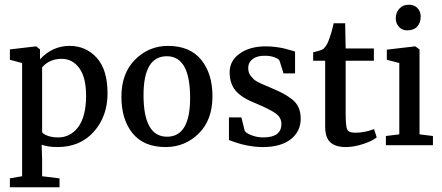

<svg xmlns="http://www.w3.org/2000/svg" viewBox="-20 -617 1879 816"><path d="M437 -220Q437 -123 379 -57.5Q321 8 224 8Q184 8 157 -2L159 60V132L233 141V179H22V141L74 132V-349L22 -363V-407L133 -420H134L150 -407V-365Q203 -422 276 -422Q345 -422 391 -371.5Q437 -321 437 -220ZM242 -367Q191 -367 159 -331V-55Q165 -46 184 -39.5Q203 -33 227 -33Q279 -33 312 -76.5Q345 -120 346 -208Q346 -288 317 -327.5Q288 -367 242 -367Z M690 -36Q788 -36 788 -201Q788 -378 689 -378Q590 -378 590 -213Q590 -36 690 -36ZM496 -206Q496 -306 554.5 -364Q613 -422 694 -422Q787 -422 835 -363Q883 -304 883 -208Q883 -107 824.5 -49.5Q766 8 684 8Q591 8 543.5 -50.5Q496 -109 496 -206Z M953 -22V-118H1006L1020 -61Q1027 -50 1050.5 -41.5Q1074 -33 1099 -33Q1176 -33 1176 -90Q1176 -118 1151 -135.5Q1126 -153 1064 -179Q1008 -201 982 -231Q956 -261 956 -310Q956 -359 999 -389.5Q1042 -420 1109 -420Q1132 -420 1154 -417Q1176 -414 1188 -411Q1200 -408 1215.5 -403.5Q1231 -399 1234 -398V-305H1185L1168 -359Q1164 -367 1146.5 -373.5Q1129 -380 1107 -380Q1074 -381 1054.5 -366.5Q1035 -352 1035 -328Q1035 -318 1037.5 -309.5Q1040 -301 1046.5 -293.5Q1053 -286 1057.5 -281Q1062 -276 1073.5 -270Q1085 -264 1090 -261.5Q1095 -259 1111 -252.5Q1127 -246 1131 -244Q1161 -231 1179 -222Q1197 -213 1218 -197.5Q1239 -182 1248.5 -161Q1258 -140 1258 -113Q1258 -58 1215.5 -25Q1173 8 1097 8Q1028 8 953 -22Z M1362 -79V-359H1311V-395Q1344 -402 1354 -409Q1366 -420 1374 -438Q1389 -475 1398 -518H1447L1449 -411H1569V-359H1449V-139Q1449 -80 1455.5 -66.5Q1462 -53 1490 -53Q1529 -53 1569 -68H1570L1581 -33Q1563 -18 1523.5 -5Q1484 8 1450 8Q1406 8 1384 -12Q1362 -32 1362 -79Z M1620 0V-39L1677 -46V-349L1624 -363V-406L1744 -420H1745L1763 -407V-46L1820 -39V0ZM1710 -488Q1689 -488 1675.5 -503Q1662 -518 1662 -539Q1662 -563 1677 -580Q1692 -597 1717 -597Q1741 -597 1754.5 -582.5Q1768 -568 1768 -547Q1768 -521 1753.5 -504.5Q1739 -488 1710 -488Z"/></svg>

Font: Aikya Medium
Style: Regular
Weight: 500
Designer: Neelakash Kshetrimayum (Latin subset based on Merriweather by Eben Sorkin)
Foundry: Brand New Type
Version: Version 1.00 b005